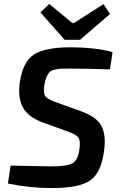

<svg xmlns="http://www.w3.org/2000/svg" viewBox="-20 -942 608 974"><path d="M538 -871 386 -740H308L185 -879L230 -922L347 -825H355L505 -921ZM326 -274 194 -322Q122 -349 96 -397.5Q70 -446 80 -521Q96 -631 154 -666.5Q212 -702 335 -702Q463 -702 551 -678L538 -590Q420 -594 336 -594Q304 -594 290.5 -593.5Q277 -593 258 -589Q239 -585 231 -576Q223 -567 216 -551.5Q209 -536 205 -511Q199 -468 210.5 -453Q222 -438 265 -423L393 -377Q470 -349 494.5 -303Q519 -257 508 -177Q493 -64 436.5 -26Q380 12 244 12Q130 12 20 -11L34 -102Q209 -98 239 -98Q320 -98 348 -114Q376 -130 383 -186Q389 -229 377.5 -244.5Q366 -260 326 -274Z"/></svg>

Font: Exo 2.0 Semi Bold
Style: Italic
Weight: 600
Italic angle: -8°
Designer: Natanael Gama
Version: Version 1.001;PS 001.001;hotconv 1.0.70;makeotf.lib2.5.58329